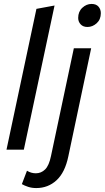

<svg xmlns="http://www.w3.org/2000/svg" viewBox="-20 -760 532 975"><path d="M13 0 165 -715 257 -732 101 0ZM377 -669Q377 -701 398 -720.5Q419 -740 445 -740Q468 -740 480 -726.5Q492 -713 492 -693Q492 -661 471 -642Q450 -623 424 -623Q402 -623 389.5 -636.5Q377 -650 377 -669ZM91 175 117 107Q138 120 162 120Q189 120 209 100.5Q229 81 239 32L355 -515H443L327 34Q310 116 267 155.5Q224 195 164 195Q142 195 123.5 189Q105 183 91 175Z"/></svg>

Font: Radio Canada Condensed
Style: Italic
Weight: 400
Width: 3
Italic angle: -12°
Designer: Charles Daoud, Etienne Aubert Bonn, Alexandre Saumier Demers, Jacques Le Bailly
Foundry: Radio-Canada
Version: Version 2.104; ttfautohint (v1.8.4.7-5d5b);gftools[0.9.28.de